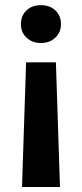

<svg xmlns="http://www.w3.org/2000/svg" viewBox="-20 -558 322 758"><path d="M83 -312H200.7L216.8 180.2H66.9ZM220.7 -462.9Q220.7 -430.2 198.2 -409.2Q175.8 -388.2 141.6 -388.2Q107.4 -388.2 85 -409.2Q62.5 -430.2 62.5 -462.9Q62.5 -495.6 84.2 -516.6Q106 -537.6 141.6 -537.6Q177.2 -537.6 199 -516.6Q220.7 -495.6 220.7 -462.9Z"/></svg>

Font: Vazir
Style: Bold
Weight: 700
Designer: Saber Rastikerdar
Foundry: Saber Rastikerdar
Version: Version 30.0.0